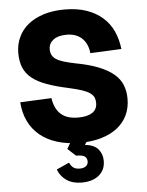

<svg xmlns="http://www.w3.org/2000/svg" viewBox="-62 -776 814 1062"><g transform="rotate(-5 344.5 -245.0)"><path d="M358 16Q287 16 231 -1.5Q175 -19 135.5 -52Q96 -85 74 -131.5Q52 -178 48 -236L222 -244Q230 -186 263.5 -155Q297 -124 360 -124Q411 -124 438.5 -142Q466 -160 466 -196Q466 -213 460.5 -226Q455 -239 439.5 -250.5Q424 -262 396 -271.5Q368 -281 323 -291Q253 -306 203 -324Q153 -342 121.5 -367Q90 -392 75.5 -426.5Q61 -461 61 -508Q61 -556 80 -596.5Q99 -637 134.5 -665.5Q170 -694 221 -710Q272 -726 337 -726Q406 -726 458 -708Q510 -690 547 -657.5Q584 -625 604.5 -580Q625 -535 631 -481L458 -473Q453 -525 421.5 -555.5Q390 -586 335 -586Q288 -586 262 -566Q236 -546 236 -514Q236 -496 242.5 -482.5Q249 -469 264.5 -458.5Q280 -448 306 -440Q332 -432 371 -424Q447 -410 499 -389Q551 -368 582.5 -341Q614 -314 627.5 -279.5Q641 -245 641 -204Q641 -153 621.5 -112.5Q602 -72 565.5 -43.5Q529 -15 476.5 0.5Q424 16 358 16ZM349 236Q298 236 264.5 213Q231 190 217 152L288 120Q296 139 309 148.5Q322 158 345 158Q366 158 378.5 148.5Q391 139 391 122Q391 105 379 95Q367 85 330 85L285 44L316 -10H409L384 30Q435 35 457.5 62Q480 89 480 126Q480 155 469.5 175.5Q459 196 441 209.5Q423 223 399.5 229.5Q376 236 349 236Z"/></g></svg>

Font: Geist ExtBd
Style: Regular
Weight: 400
Designer: Basement.studio, Andrés Briganti, Mateo Zaragoza
Foundry: Basement.studio, Vercel, Andrés Briganti, Guido Ferreyra, Mateo Zaragoza
Version: Version 1.401